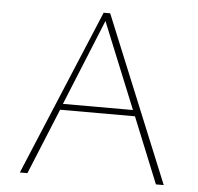

<svg xmlns="http://www.w3.org/2000/svg" viewBox="-49 -708 783 759"><g transform="rotate(5 342.5 -329.0)"><path d="M491 -261H194L87 0H57L332 -658H358L628 0H597ZM481 -285 342 -626 203 -285Z"/></g></svg>

Font: Ysabeau Infant Extralight
Style: Regular
Weight: 200
Designer: Christian Thalmann (Catharsis Fonts)
Version: Version 0.003